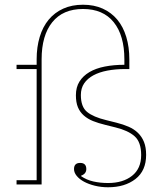

<svg xmlns="http://www.w3.org/2000/svg" viewBox="-20 -780 688 812"><path d="M437 12Q408 12 381.5 5.5Q355 -1 335.5 -11.5Q316 -22 304.5 -36Q293 -50 293 -65Q293 -91 319 -91Q345 -91 345 -65Q345 -45 323 -37V-35Q346 -19 375 -12.5Q404 -6 437 -6Q500 -6 538.5 -36.5Q577 -67 577 -124Q577 -179 549.5 -203.5Q522 -228 469 -241L425 -252Q396 -259 373.5 -268Q351 -277 334.5 -291.5Q318 -306 309.5 -326.5Q301 -347 301 -377Q301 -411 316 -435Q331 -459 358 -475Q385 -491 423 -498.5Q461 -506 506 -506V-529Q506 -630 461 -686Q416 -742 331 -742Q246 -742 201 -686Q156 -630 156 -529V0H50V-18H135V-488H50V-506H135V-529Q135 -581 148 -624Q161 -667 186 -697Q211 -727 247.5 -743.5Q284 -760 331 -760Q378 -760 414.5 -743.5Q451 -727 476 -697Q501 -667 514 -624Q527 -581 527 -529V-488H509Q469 -488 434.5 -481.5Q400 -475 375 -461.5Q350 -448 336 -427.5Q322 -407 322 -378Q322 -328 348.5 -306.5Q375 -285 429 -272L473 -261Q501 -254 524 -244Q547 -234 563.5 -218Q580 -202 589 -179.5Q598 -157 598 -125Q598 -58 553 -23Q508 12 437 12Z"/></svg>

Font: IBM Plex Serif Thin
Style: Regular
Weight: 100
Designer: Mike Abbink, Paul van der Laan, Pieter van Rosmalen
Foundry: Bold Monday
Version: Version 3.001